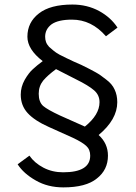

<svg xmlns="http://www.w3.org/2000/svg" viewBox="-20 -769 597 845"><path d="M57.6 -45.9Q70.3 -55.7 109.4 -84Q131.8 -51.8 170.9 -31.2Q210 -10.7 257.8 -10.7Q377 -10.7 377 -84Q377 -111.3 359.4 -127Q342.8 -142.6 301.8 -162.1Q266.6 -177.7 195.3 -210Q131.8 -238.3 101.6 -271.5Q71.3 -304.7 71.3 -352.5Q71.3 -386.7 88.9 -418Q106.4 -448.2 124 -463.9Q141.6 -480.5 168 -500Q100.6 -551.8 100.6 -607.4Q100.6 -670.9 151.4 -710Q201.2 -749 298.8 -749Q363.3 -749 416 -720.7Q467.8 -692.4 497.1 -647.5Q480.5 -634.8 446.3 -609.4Q382.8 -682.6 296.9 -682.6Q236.3 -682.6 207 -662.1Q178.7 -640.6 178.7 -607.4Q178.7 -594.7 182.6 -584Q186.5 -573.2 196.3 -562.5Q207 -552.7 215.8 -545.9Q224.6 -538.1 242.2 -528.3Q260.7 -519.5 271.5 -513.7Q281.2 -508.8 304.7 -498Q328.1 -488.3 337.9 -483.4Q377.9 -463.9 400.4 -451.2Q421.9 -439.5 447.3 -418.9Q473.6 -399.4 484.4 -375Q496.1 -350.6 496.1 -319.3Q496.1 -243.2 414.1 -174.8Q455.1 -137.7 455.1 -84Q455.1 -21.5 406.2 16.6Q358.4 55.7 258.8 55.7Q190.4 55.7 137.7 25.4Q84 -4.9 57.6 -45.9ZM150.4 -356.4Q150.4 -320.3 169.9 -302.7Q189.5 -286.1 244.1 -260.7Q280.3 -244.1 353.5 -211.9Q418 -263.7 418 -319.3Q418 -350.6 394.5 -371.1Q370.1 -392.6 314.5 -419.9Q285.2 -434.6 226.6 -464.8Q189.5 -437.5 169.9 -414.1Q150.4 -389.6 150.4 -356.4Z"/></svg>

Font: Gothic A1
Style: Regular
Weight: 400
Designer: HanYang I&C Co.,Ltd.
Version: Version 2.50